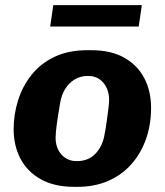

<svg xmlns="http://www.w3.org/2000/svg" viewBox="-20 -716 640 746"><path d="M269 10Q191 10 138.5 -19.5Q86 -49 59.5 -99.5Q33 -150 33 -214Q33 -271 50 -325.5Q67 -380 102 -424.5Q137 -469 191.5 -495Q246 -521 320 -521H334Q411 -521 462.5 -492Q514 -463 540.5 -412.5Q567 -362 567 -297Q567 -231 547 -175Q527 -119 490 -77.5Q453 -36 400 -13Q347 10 281 10ZM278 -90Q323 -90 350 -118Q377 -146 385 -187Q390 -212 394 -240Q398 -268 401 -292Q404 -316 404 -329Q404 -353 394.5 -374Q385 -395 367 -408Q349 -421 322 -421Q292 -421 269.5 -407Q247 -393 233 -370Q219 -347 214 -318Q206 -272 201 -236Q196 -200 196 -180Q196 -155 206 -134.5Q216 -114 234.5 -102Q253 -90 278 -90ZM175 -613 187 -696H531L519 -613Z"/></svg>

Font: Chivo Mono Medium
Style: Bold Italic
Weight: 700
Italic angle: -8.05°
Monospace: yes
Version: Version 1.008